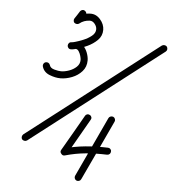

<svg xmlns="http://www.w3.org/2000/svg" viewBox="-57 -639 867 954"><g transform="rotate(5 376.5 -162.0)"><path d="M333 -558Q327 -549 321 -540Q315 -531 309 -521Q305 -515 297.5 -514Q290 -513 284 -517Q278 -521 277 -528Q276 -535 280 -541Q286 -550 292 -559Q298 -568 304 -578Q308 -584 315.5 -585.5Q323 -587 329 -582Q335 -578 336 -571Q337 -564 333 -558ZM280 -520Q276 -526 277 -533Q278 -540 283 -545Q315 -570 356 -571Q385 -572 406 -548Q427 -524 427 -496Q427 -466 406 -445Q385 -424 356 -410.5Q327 -397 303 -391Q296 -389 289 -387.5Q282 -386 275 -386Q267 -386 262.5 -391.5Q258 -397 258 -403Q258 -410 262.5 -415.5Q267 -421 275 -421Q281 -421 287 -423Q293 -425 299 -425Q319 -425 333.5 -410.5Q348 -396 355.5 -375.5Q363 -355 363 -338Q363 -306 343 -283.5Q323 -261 293.5 -249.5Q264 -238 236 -238Q210 -238 181 -249.5Q152 -261 144 -289Q142 -296 145.5 -302.5Q149 -309 156 -311Q163 -313 169.5 -309.5Q176 -306 178 -299Q182 -284 202.5 -278.5Q223 -273 236 -273Q254 -273 275.5 -280.5Q297 -288 312.5 -302.5Q328 -317 328 -338Q328 -345 324.5 -357.5Q321 -370 314.5 -380Q308 -390 299 -390Q295 -390 288 -388Q281 -386 275 -386Q267 -386 262.5 -391.5Q258 -397 258 -403Q258 -410 262.5 -415.5Q267 -421 275 -421Q279 -421 284.5 -422.5Q290 -424 294 -425Q309 -429 332.5 -438.5Q356 -448 374 -462.5Q392 -477 392 -496Q392 -510 381.5 -523Q371 -536 357 -536Q327 -535 305 -517Q299 -513 292 -514Q285 -515 280 -520ZM746 -416Q584 -291 422 -166Q260 -41 98 84Q92 88 85 87Q78 86 73 81Q69 75 70 68Q71 61 76 56Q238 -69 400 -194Q562 -319 724 -444Q730 -448 737.5 -447Q745 -446 749 -441Q753 -435 752.5 -428Q752 -421 746 -416ZM523 -47Q488 28 453 103Q418 178 383 252Q380 259 373 261.5Q366 264 359 261Q353 258 350.5 251Q348 244 351 238Q386 163 421 88Q456 13 491 -62Q494 -68 501 -70.5Q508 -73 515 -70Q521 -67 523.5 -60Q526 -53 523 -47ZM398 -69Q404 -66 406 -59Q408 -52 404 -46Q378 -1 352.5 44Q327 89 301 134Q298 139 293 136Q288 133 283 127Q279 122 277.5 116Q276 110 281 108Q337 93 390 88Q443 83 502 85Q509 85 514 90.5Q519 96 518 103Q518 110 513 115Q508 120 500 120Q444 118 394 122.5Q344 127 291 142Q280 145 273 135Q265 126 271 116Q297 72 322.5 27Q348 -18 374 -63Q377 -69 384 -71Q391 -73 398 -69Z"/></g></svg>

Font: FRB American Cursive Guidelines Arrows
Style: Italic
Weight: 400
Italic angle: -25°
Version: Version 2.0;Modular Font Editor K font №1